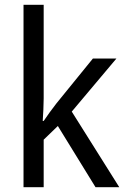

<svg xmlns="http://www.w3.org/2000/svg" viewBox="-20 -780 525 800"><path d="M162 -370V-760H78V0H162V-198L221 -255L378 0H477L279 -315L465 -536H367L215 -349C199 -329 174 -294 162 -276H158C160 -305 162 -343 162 -370Z"/></svg>

Font: Noto Sans Georgian SemiCondensed
Style: Regular
Weight: 400
Width: 4
Designer: Monotype Design Team, Akaki Razmadze
Foundry: Google LLC
Version: Version 2.005